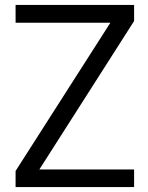

<svg xmlns="http://www.w3.org/2000/svg" viewBox="-20 -756 600 776"><path d="M43 -65 426 -664H43V-736H522V-671L139 -71H522V0H43Z"/></svg>

Font: Exo
Style: Regular
Weight: 400
Designer: Natanael Gama
Foundry: Natanael Gama
Version: Version 1.500; ttfautohint (v1.6)